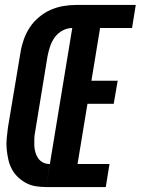

<svg xmlns="http://www.w3.org/2000/svg" viewBox="-20 -755 568 775"><path d="M166 0 287 -735H528L513 -642H384L349 -429H455L439 -336H333L293 -93H422L407 0ZM166 0Q144 0 123 -3.5Q102 -7 84 -17Q66 -27 51.5 -41Q37 -55 27.5 -73Q18 -91 13.5 -111.5Q9 -132 7 -153Q5 -174 7 -196Q9 -218 12 -240L63 -545Q67 -570 76 -595.5Q85 -621 100 -644Q115 -667 137 -685.5Q159 -704 184 -715Q209 -726 235 -730.5Q261 -735 287 -735L272 -642Q252 -642 233 -632Q214 -622 201.5 -605Q189 -588 182.5 -568.5Q176 -549 172 -529L122 -224Q119 -210 118.5 -195.5Q118 -181 118.5 -167Q119 -153 123 -139.5Q127 -126 134.5 -115.5Q142 -105 154 -99Q166 -93 181 -93Z"/></svg>

Font: Iosevka Heavy Oblique
Style: Regular
Weight: 900
Italic angle: -9°
Monospace: yes
Designer: Belleve Invis
Foundry: Belleve Invis
Version: Version 32.5.0; ttfautohint (v1.8.4)